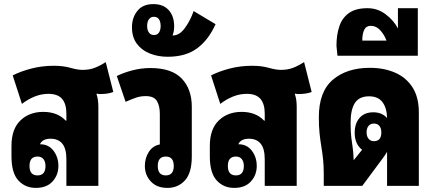

<svg xmlns="http://www.w3.org/2000/svg" viewBox="-20 -907 2116 937"><path d="M155 10Q103 10 69.5 -26.5Q36 -63 36 -144V-195Q36 -277 79.5 -319Q123 -361 191 -361Q261 -361 301 -318H304V-352Q304 -400 283 -424.5Q262 -449 216 -449Q182 -449 149.5 -436Q117 -423 87 -400L42 -539Q81 -559 133 -572.5Q185 -586 242 -586Q289 -586 323.5 -576Q358 -566 383 -566Q417 -566 443.5 -576.5Q470 -587 496 -604L533 -458Q517 -452 500 -450Q483 -448 469 -448Q460 -448 452 -450L451 -448Q456 -433 458 -417.5Q460 -402 460 -387V0H304V-129Q304 -182 284 -206Q264 -230 227 -230Q187 -230 175 -203H176Q217 -203 241 -171.5Q265 -140 265 -97Q265 -53 236.5 -21.5Q208 10 155 10ZM163 -51Q202 -51 202 -97Q202 -118 192 -130.5Q182 -143 163 -143Q124 -143 124 -97Q124 -51 163 -51Z M916 -386V-144Q916 -63 882.5 -26.5Q849 10 797 10Q745 10 716 -21.5Q687 -53 687 -97Q687 -136 706.5 -166Q726 -196 760 -202V-351Q760 -391 745.5 -414.5Q731 -438 691 -438Q665 -438 642.5 -430Q620 -422 593 -410L550 -536Q582 -552 625.5 -563.5Q669 -575 714 -575Q818 -575 867 -523.5Q916 -472 916 -386ZM789 -143Q750 -143 750 -97Q750 -51 789 -51Q828 -51 828 -97Q828 -143 789 -143Z M798 -630Q751 -630 711 -646Q671 -662 647.5 -694Q624 -726 624 -774Q624 -821 650.5 -854Q677 -887 728 -887Q777 -887 803.5 -857.5Q830 -828 830 -778Q830 -754 822 -734H824Q856 -734 882.5 -770.5Q909 -807 925 -853L1032 -789Q998 -713 942.5 -671.5Q887 -630 798 -630ZM731 -736Q748 -736 756 -748.5Q764 -761 764 -780Q764 -800 756 -812.5Q748 -825 731 -825Q715 -825 706.5 -812.5Q698 -800 698 -780Q698 -761 706.5 -748.5Q715 -736 731 -736Z M1123 10Q1071 10 1037.5 -26.5Q1004 -63 1004 -144V-195Q1004 -277 1047.5 -319Q1091 -361 1159 -361Q1229 -361 1269 -318H1272V-352Q1272 -400 1251 -424.5Q1230 -449 1184 -449Q1150 -449 1117.5 -436Q1085 -423 1055 -400L1010 -539Q1049 -559 1101 -572.5Q1153 -586 1210 -586Q1257 -586 1291.5 -576Q1326 -566 1351 -566Q1385 -566 1411.5 -576.5Q1438 -587 1464 -604L1501 -458Q1485 -452 1468 -450Q1451 -448 1437 -448Q1428 -448 1420 -450L1419 -448Q1424 -433 1426 -417.5Q1428 -402 1428 -387V0H1272V-129Q1272 -182 1252 -206Q1232 -230 1195 -230Q1155 -230 1143 -203H1144Q1185 -203 1209 -171.5Q1233 -140 1233 -97Q1233 -53 1204.5 -21.5Q1176 10 1123 10ZM1131 -51Q1170 -51 1170 -97Q1170 -118 1160 -130.5Q1150 -143 1131 -143Q1092 -143 1092 -97Q1092 -51 1131 -51Z M1560 0V-60Q1560 -100 1556.5 -131.5Q1553 -163 1548 -193Q1543 -223 1539.5 -256.5Q1536 -290 1536 -335Q1536 -460 1604.5 -518Q1673 -576 1785 -576Q1854 -576 1908 -552.5Q1962 -529 1993 -481Q2024 -433 2024 -358V0H1869V-166Q1864 -157 1858 -148.5Q1852 -140 1846 -132L1748 0ZM1691 -308Q1691 -263 1694.5 -235.5Q1698 -208 1701.5 -184Q1705 -160 1706 -125L1747 -176Q1711 -204 1711 -259Q1711 -305 1735 -332Q1759 -359 1802 -359Q1844 -359 1869 -331Q1868 -380 1846.5 -408.5Q1825 -437 1781 -437Q1733 -437 1712 -404.5Q1691 -372 1691 -308ZM1805 -218Q1841 -218 1841 -261Q1841 -281 1831.5 -292.5Q1822 -304 1805 -304Q1788 -304 1778.5 -292.5Q1769 -281 1769 -261Q1769 -242 1778.5 -230Q1788 -218 1805 -218Z M1627 -635 1622 -683Q1622 -737 1636 -778.5Q1650 -820 1683 -843.5Q1716 -867 1773 -867Q1823 -867 1862.5 -837Q1902 -807 1922 -768V-867H2019V-635ZM1748 -709H1866Q1856 -737 1836 -759Q1816 -781 1790 -781Q1767 -781 1757.5 -761.5Q1748 -742 1748 -709Z"/></svg>

Font: Noto Sans Thai Looped ExtraCondensed Black
Style: Regular
Weight: 900
Width: 2
Designer: Sasikarn Vongin, Ben Mitchell
Foundry: The Fontpad Ltd
Version: Version 1.001; ttfautohint (v1.8.4.7-5d5b)